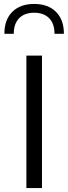

<svg xmlns="http://www.w3.org/2000/svg" viewBox="-20 -960 348 980"><path d="M2.4 -787.6Q2.4 -859.4 43 -899.7Q83.5 -939.9 154.3 -939.9Q225.1 -939.9 265.6 -899.7Q306.2 -859.4 306.2 -787.6H258.3Q258.3 -838.9 231 -866.9Q203.6 -895 154.3 -895Q105 -895 77.6 -866.9Q50.3 -838.9 50.3 -787.6ZM194.3 0H114.7V-676.3H194.3Z"/></svg>

Font: Estedad-FD Regular
Style: FD-Regular
Weight: 400
Designer: Amin Abedi
Version: Version 7.3